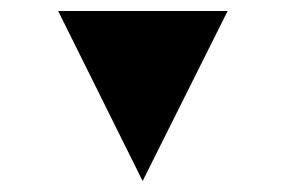

<svg xmlns="http://www.w3.org/2000/svg" viewBox="-20 -880 519 350"><path d="M86 -860H395L240 -550Z"/></svg>

Font: Geotalism
Style: Regular
Weight: 400
Designer: GGBotNet
Foundry: GGBotNet
Version: 1.00